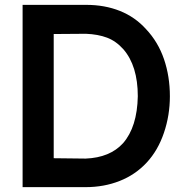

<svg xmlns="http://www.w3.org/2000/svg" viewBox="-20 -770 769 790"><path d="M581 -650Q630.5 -597.5 654.8 -526.5Q679 -455.5 679 -374Q679 -295.5 654.5 -223.5Q630 -151 583.5 -101Q537 -51 472.5 -25.5Q408 0 332.5 0H73V-750H334.5Q411 -750 473.5 -725Q536 -700 581 -650ZM486.5 -181Q544.5 -247.5 547 -374Q547 -499 487.5 -567.5Q457.5 -601 420.5 -615Q383.5 -629 333.5 -631L201 -630V-119L332.5 -117.5Q432.5 -121.5 486.5 -181Z"/></svg>

Font: Russisch Sans
Style: Bold
Weight: 700
Designer: Michael Sharanda (font) & Cristiano Sobral (main changes)
Foundry: Michael Sharanda
Version: Version 2.00;September 8, 2020;FontCreator 13.0.0.2681 64-bi